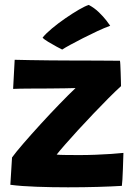

<svg xmlns="http://www.w3.org/2000/svg" viewBox="-20 -774 577 798"><path d="M486.5 -1.5Q447 1 387 2.8Q327 4.5 262.5 4.5Q195.5 4.5 131.8 2.2Q68 0 23 -6L30 -119.5Q45.5 -141 77.5 -178Q109.5 -215 149 -258.2Q188.5 -301.5 227 -341.2Q265.5 -381 294 -408Q281.5 -407.5 250.5 -407Q219.5 -406.5 183.5 -406.2Q147.5 -406 120.5 -406Q92.5 -406 65.8 -405.5Q39 -405 34.5 -404.5L41 -525.5Q62.5 -525 103 -524.2Q143.5 -523.5 190 -523Q236.5 -522.5 276.5 -522.5Q327 -522.5 382.2 -522.2Q437.5 -522 478.5 -521.5Q479.5 -518 480.2 -504Q481 -490 481.5 -472Q482 -454 482.5 -438.2Q483 -422.5 483 -416Q461.5 -396.5 431.2 -366.2Q401 -336 368 -301.2Q335 -266.5 304 -232.8Q273 -199 249.5 -172Q226 -145 215.5 -131.5Q226.5 -130 256.8 -129.8Q287 -129.5 311 -129.5Q342.5 -129.5 377 -130.8Q411.5 -132 442.2 -134.2Q473 -136.5 493 -138.5Q493 -133 492.2 -114Q491.5 -95 490.8 -71.2Q490 -47.5 488.8 -27.8Q487.5 -8 486.5 -1.5ZM349 -753.5Q372.5 -741 391 -723Q409.5 -705 421.8 -689.2Q434 -673.5 438 -667Q414.5 -658.5 384.5 -644.5Q354.5 -630.5 324.5 -615.2Q294.5 -600 271.2 -587.2Q248 -574.5 238.5 -568Q233 -570.5 215.8 -579.8Q198.5 -589 180.8 -599.8Q163 -610.5 157 -617.5Q170.5 -634.5 196.2 -656Q222 -677.5 251.8 -698Q281.5 -718.5 307.8 -733.8Q334 -749 349 -753.5Z"/></svg>

Font: Grandstander
Style: Bold
Weight: 700
Designer: Tyler Finck
Foundry: Etcetera Type Co
Version: Version 1.200; ttfautohint (v1.8.3)